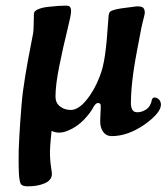

<svg xmlns="http://www.w3.org/2000/svg" viewBox="-20 -470 585 674"><path d="M174.8 -130.4Q174.8 -108.9 190.7 -96.4Q206.5 -84 228.5 -84Q254.4 -84 282.7 -117.9Q311 -151.9 330.1 -201.7Q342.3 -232.4 348.6 -276.9Q355 -321.3 359.9 -397Q360.4 -399.4 360.6 -406Q360.8 -412.6 361.3 -415.5Q361.8 -418.5 363 -422.9Q364.3 -427.2 367.4 -429.7Q370.6 -432.1 375.5 -433.6Q389.6 -439 422.9 -442.9Q428.2 -443.4 440.2 -445.1Q452.1 -446.8 458.3 -447.5Q464.4 -448.2 473.6 -446.8Q488.3 -444.3 488.3 -425.8Q488.3 -421.9 486.1 -413.3Q483.9 -404.8 480 -388.7Q476.1 -372.6 473.1 -355.5Q472.7 -353 469 -334Q465.3 -314.9 464.4 -310.1Q463.4 -305.2 460 -286.9Q456.5 -268.6 455.3 -261Q454.1 -253.4 451.2 -236.3Q448.2 -219.2 447.3 -209.7Q446.3 -200.2 444.3 -184.8Q442.4 -169.4 441.7 -158.4Q440.9 -147.5 440.2 -134.5Q439.5 -121.6 439.5 -109.9Q439.5 -77.6 458.5 -76.2Q476.6 -74.7 492.9 -85.7Q509.3 -96.7 513.2 -120.1Q516.1 -127 520 -127.4Q521.5 -127.9 522.9 -127.9Q532.2 -127 538.6 -120.1Q544.9 -113.3 544.9 -102.5Q544.9 -73.7 487.3 -32.7Q428.7 7.8 372.1 7.8Q355 7.8 345 -3.7Q335 -15.1 332.5 -32.2Q331.1 -43.5 332.5 -66.7Q334 -89.8 333.5 -100.1Q333 -108.4 323.7 -108.4Q317.4 -108.4 310.1 -97.7Q297.4 -73.2 273.7 -48.8Q250 -24.4 218.3 -11.2Q186.5 2 161.1 -10.7Q154.3 51.8 155.5 77.4Q156.7 103 159.7 119.9Q162.6 136.7 162.1 143.6Q160.2 163.6 136 173.8Q111.8 184.1 78.1 184.1Q59.1 184.1 53.7 176.8Q48.3 169.4 46.4 139.2Q45.4 118.2 45.4 94.5Q45.4 70.8 45.7 56.2Q45.9 41.5 48.1 5.4Q50.3 -30.8 51 -41.3Q51.8 -51.8 55.7 -102.1Q59.1 -146 68.8 -204.6Q78.6 -263.2 87.4 -306.6Q96.2 -350.1 96.7 -355.5Q98.1 -367.7 98.4 -390.4Q98.6 -413.1 99.1 -422.4Q99.6 -431.2 113.3 -437.3Q127 -443.4 147.9 -445.8Q168.9 -448.2 184.1 -449.2Q199.2 -450.2 211.9 -450.2Q222.2 -450.2 225.8 -445.6Q229.5 -440.9 229.5 -430.2Q229.5 -417 215.8 -362.1Q202.1 -307.1 188.5 -240Q174.8 -172.9 174.8 -130.4Z"/></svg>

Font: Cooper* SemiBold
Style: Italic
Weight: 600
Italic angle: -7°
Designer: Owen Earl
Foundry: indestructible type*
Version: Version 0.001